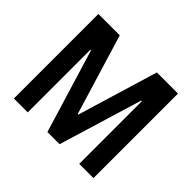

<svg xmlns="http://www.w3.org/2000/svg" viewBox="-155 -897 1105 1105"><g transform="rotate(45 397.5 -344.0)"><path d="M73 0V-688H247L396 -197H401L549 -688H721V0H605V-510H600L445 0H346L191 -510H186V0Z"/></g></svg>

Font: Saira Semi Condensed Medium
Style: Regular
Weight: 500
Width: 4
Designer: Hector Gatti with collaboration of the Omnibus-Type team
Foundry: Omnibus-Type
Version: Version 1.001; ttfautohint (v1.8)